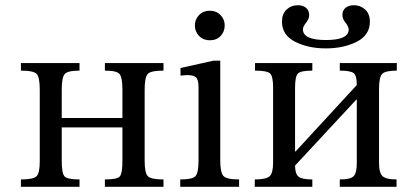

<svg xmlns="http://www.w3.org/2000/svg" viewBox="-20 -714 1539 734"><path d="M216 -371V-263H448V-371Q448 -417 437.5 -430.5Q427 -444 381 -444V-473H605V-444Q555 -444 544 -430.5Q533 -417 533 -371V-100Q533 -53 545 -40.5Q557 -28 605 -28V0H381V-28Q428 -28 438 -39.5Q448 -51 448 -100V-227H216V-100Q216 -52 226.5 -40Q237 -28 284 -28V0H60V-28Q107 -28 119.5 -40Q132 -52 132 -97V-371Q132 -418 120.5 -431Q109 -444 60 -444V-473H284V-444Q238 -444 227 -430.5Q216 -417 216 -371Z M894 -28V0H669V-28Q717 -28 728 -41.5Q739 -55 739 -101V-380Q739 -410 729 -418.5Q719 -427 695 -427Q670 -425 670 -425V-454L796 -482H822V-101Q822 -55 834 -41.5Q846 -28 894 -28ZM839 -617Q839 -593 823.5 -576.5Q808 -560 782 -560Q757 -560 741 -576.5Q725 -593 725 -617Q725 -640 741 -656.5Q757 -673 782 -673Q807 -673 823 -656.5Q839 -640 839 -617Z M1497 -473V-444Q1454 -444 1441.5 -432Q1429 -420 1429 -374V-91Q1429 -52 1443 -40Q1457 -28 1496 -28V0H1279V-28Q1319 -28 1331.5 -40Q1344 -52 1344 -91V-333H1342L1108 -81Q1108 -50 1121 -39Q1134 -28 1174 -28V0H954V-28Q997 -28 1010.5 -40Q1024 -52 1024 -91V-381Q1024 -422 1012.5 -433Q1001 -444 955 -444V-473H1174V-444Q1130 -444 1119 -433Q1108 -422 1108 -379V-135H1110L1344 -389Q1344 -425 1332 -434.5Q1320 -444 1279 -444V-473ZM1226 -561Q1313 -561 1313 -601Q1313 -612 1301 -627Q1289 -642 1289 -656Q1289 -675 1301.5 -684.5Q1314 -694 1333 -694Q1358 -694 1376 -677.5Q1394 -661 1394 -631Q1394 -580 1344 -554.5Q1294 -529 1226 -529Q1158 -529 1108 -554.5Q1058 -580 1058 -631Q1058 -661 1075.5 -677.5Q1093 -694 1119 -694Q1138 -694 1150 -684Q1162 -674 1162 -656Q1162 -642 1150 -627Q1138 -612 1138 -602Q1138 -561 1226 -561Z"/></svg>

Font: myMathFont
Style: Regular
Weight: 400
Designer: Ross Mills, John Hudson & Paul Hanslow, Tiro Typeworks Ltd; with prior portions MicroPress Inc., and Coen Hoffman. Math 
Foundry: Tiro Typeworks Ltd
Version: Version 2.13 b171